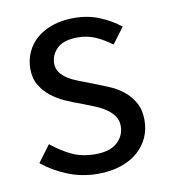

<svg xmlns="http://www.w3.org/2000/svg" viewBox="-64 -554 548 621"><g transform="rotate(-10 209.5 -243.0)"><path d="M209 12Q157 12 110 -7Q63 -26 28 -55L69 -110Q101 -84 134.5 -68Q168 -52 212 -52Q260 -52 284 -74Q308 -96 308 -128Q308 -147 298 -161Q288 -175 272.5 -185.5Q257 -196 237 -204Q217 -212 197 -220Q171 -229 145 -240.5Q119 -252 98.5 -268.5Q78 -285 65 -307Q52 -329 52 -360Q52 -389 63.5 -414.5Q75 -440 96.5 -458.5Q118 -477 149 -487.5Q180 -498 219 -498Q265 -498 303.5 -482Q342 -466 370 -443L331 -391Q306 -410 279 -422Q252 -434 220 -434Q174 -434 152.5 -413Q131 -392 131 -364Q131 -347 140 -334.5Q149 -322 164 -312.5Q179 -303 198.5 -295.5Q218 -288 239 -280Q265 -270 291.5 -259Q318 -248 339 -231.5Q360 -215 373.5 -191Q387 -167 387 -133Q387 -103 375.5 -77Q364 -51 341.5 -31Q319 -11 285.5 0.5Q252 12 209 12Z"/></g></svg>

Font: Source Sans Pro
Style: Regular
Weight: 400
Designer: Paul D. Hunt
Foundry: Adobe Systems Incorporated
Version: Version 2.021;PS 2.000;hotconv 1.0.86;makeotf.lib2.5.63406